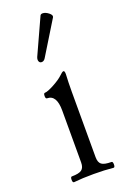

<svg xmlns="http://www.w3.org/2000/svg" viewBox="-135 -725 508 774"><g transform="rotate(-20 118.5 -337.5)"><path d="M102.1 -506.8Q96.2 -496.6 87.2 -495.6Q78.1 -494.6 74.5 -502.2Q70.8 -509.8 75.2 -521L145 -673.8Q147.5 -679.2 155.8 -679.2Q167.5 -679.2 180.9 -668.7Q194.3 -658.2 189.9 -649.9ZM42 3.9Q36.1 3.9 36.1 -8.5Q36.1 -21 42 -21Q72.3 -21 84.2 -29.8Q96.2 -38.6 96.2 -61V-284.2Q96.2 -351.1 55.2 -351.1Q49.3 -351.1 49.3 -363Q49.3 -375 55.2 -375Q66.4 -375 94.7 -390.1Q123 -405.3 137.2 -418.9Q149.4 -431.2 154.8 -431.2Q160.2 -431.2 160.2 -417Q158.2 -381.8 158.2 -341.8V-61Q158.2 -38.6 169.7 -29.8Q181.2 -21 211.9 -21Q217.8 -21 217.8 -8.5Q217.8 3.9 211.9 3.9Q174.8 0 127 0Q79.1 0 42 3.9Z"/></g></svg>

Font: Junicode SmCond Light
Style: Regular
Weight: 300
Width: 4
Designer: Peter S. Baker
Version: Version 2.206